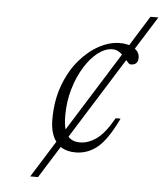

<svg xmlns="http://www.w3.org/2000/svg" viewBox="-50 -714 650 759"><g transform="rotate(5 275.0 -335.0)"><path d="M98 0 189 -145.5Q165.5 -176.5 165.5 -232.5Q165.5 -307.5 187.8 -367.5Q210 -427.5 246 -469.5Q282 -511.5 323.8 -533.8Q365.5 -556 405 -556Q426 -556 442.5 -551L516.5 -670H548L466 -539Q484 -525.5 484 -504Q484 -475.5 454.5 -475.5Q450.5 -475.5 446 -480Q441.5 -484.5 436 -491L235 -169.5Q251 -151 282 -151Q314.5 -151 347 -173.8Q379.5 -196.5 414.5 -258.5H434Q393 -173 354.5 -141.5Q316 -110 267.5 -110Q232 -110 208 -126.5L129 0ZM378 -529Q350 -529 321.2 -507Q292.5 -485 268.5 -446.5Q244.5 -408 229.8 -358Q215 -308 215 -252Q215 -218.5 221 -197L417.5 -511.5Q410 -519 400.2 -524Q390.5 -529 378 -529Z"/></g></svg>

Font: Newsreader Text Light
Style: Italic
Weight: 300
Italic angle: -17°
Designer: Hugues Gentile
Foundry: Production Type
Version: Version 1.001